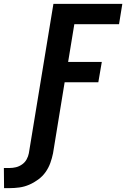

<svg xmlns="http://www.w3.org/2000/svg" viewBox="-125 -755 652 992"><path d="M-104 217 -105 113H-76Q-59 113 -42.5 109Q-26 105 -11 94.5Q4 84 12.5 68.5Q21 53 24 37L151 -735H507L490 -630H259L227 -435H401L383 -330H209L149 37Q144 62 135 87Q126 112 110.5 134Q95 156 72.5 172.5Q50 189 25.5 199.5Q1 210 -24.5 213.5Q-50 217 -75 217Z"/></svg>

Font: Iosevka Curly Extrabold
Style: Italic
Weight: 800
Italic angle: -9°
Monospace: yes
Designer: Belleve Invis
Foundry: Belleve Invis
Version: Version 22.1.2; ttfautohint (v1.8.4)